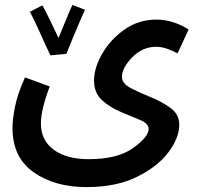

<svg xmlns="http://www.w3.org/2000/svg" viewBox="-20 -533 809 784"><path d="M31 -11Q31 110 117.5 170.5Q204 231 333 231Q454 231 538.5 189.5Q623 148 667.5 89Q712 30 712 -24Q712 -66 676.5 -92Q641 -118 595 -136.5Q549 -155 513.5 -173.5Q478 -192 478 -219Q478 -256 520 -299Q562 -342 618 -342Q640 -342 663.5 -333.5Q687 -325 705 -315L750 -412Q728 -428 692.5 -440.5Q657 -453 618 -453Q546 -453 488.5 -412.5Q431 -372 397.5 -314Q364 -256 364 -204Q364 -153 397.5 -123Q431 -93 475.5 -75Q520 -57 553.5 -42.5Q587 -28 587 -7Q587 26 523.5 71.5Q460 117 342 117Q252 117 199.5 78.5Q147 40 147 -29Q147 -84 183 -180L82 -217Q51 -148 41 -96Q31 -44 31 -11ZM251 -313Q259 -333 274.5 -371Q290 -409 305.5 -444.5Q321 -480 327 -493L276 -513Q270 -502 252.5 -459.5Q235 -417 219 -378Q203 -411 183 -453Q163 -495 153 -511L102 -485Q119 -454 145.5 -394.5Q172 -335 186 -307Z"/></svg>

Font: Noto Sans Arabic UI SemiCondensed Semi
Style: Regular
Weight: 600
Width: 4
Designer: Nadine Chahine - Monotype Design Team
Foundry: Monotype Imaging Inc.
Version: Version 1.900